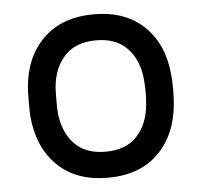

<svg xmlns="http://www.w3.org/2000/svg" viewBox="-44 -576 665 632"><g transform="rotate(-5 288.5 -260.0)"><path d="M527 -259Q527 -235 525 -213Q516 -111 454.5 -50.5Q393 10 288 10Q183 10 121.5 -50.5Q60 -111 51 -213Q50 -224 50 -259Q50 -296 51 -307Q59 -409 121 -469.5Q183 -530 288 -530Q393 -530 455 -469.5Q517 -409 525 -307Q527 -285 527 -259ZM288 -444Q221 -444 184.5 -405Q148 -366 142 -302Q141 -290 141 -259Q141 -229 142 -218Q148 -154 184.5 -115Q221 -76 288 -76Q355 -76 391.5 -115Q428 -154 434 -218Q436 -240 436 -259Q436 -278 434 -302Q428 -366 391.5 -405Q355 -444 288 -444Z"/></g></svg>

Font: Contemporary
Style: Regular
Weight: 400
Designer: Victor Tran
Foundry: Victor Tran
Version: Version 1.100